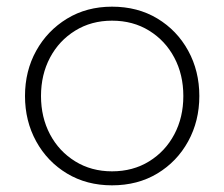

<svg xmlns="http://www.w3.org/2000/svg" viewBox="-20 -543 673 576"><path d="M316 13Q240 13 181 -22.5Q122 -58 88.5 -119Q55 -180 55 -255Q55 -330 88.5 -390.5Q122 -451 181 -487Q240 -523 316 -523Q393 -523 452 -487.5Q511 -452 544.5 -391Q578 -330 578 -255Q578 -180 544.5 -119Q511 -58 452 -22.5Q393 13 316 13ZM316 -29Q379 -29 427.5 -59Q476 -89 503 -140Q530 -191 530 -255Q530 -319 503 -370Q476 -421 427.5 -451Q379 -481 316 -481Q254 -481 205.5 -451Q157 -421 130 -370Q103 -319 103 -255Q103 -191 130 -140Q157 -89 205.5 -59Q254 -29 316 -29Z"/></svg>

Font: MuseoModerno ExtraLight
Style: Regular
Weight: 200
Designer: Pablo Cosgaya, Héctor Gatti, Marcela Romero, and the Authors of The MuseoModerno Project.
Foundry: Omnibus-Type Team
Version: Version 1.001